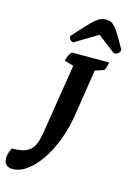

<svg xmlns="http://www.w3.org/2000/svg" viewBox="-281 -982 856 1249"><g transform="rotate(15 147.0 -357.5)"><path d="M-65 191Q-124 191 -124 130Q-124 116 -117.5 96.5Q-111 77 -103 63Q-46 63 -12 49.5Q22 36 40.5 3Q59 -30 68 -88L143 -560L82 -577Q85 -597 92 -612.5Q99 -628 112 -641H363Q359 -616 353 -600.5Q347 -585 339 -583L286 -566L236 -244Q221 -155 190.5 -76Q160 3 118.5 63Q77 123 30 157Q-17 191 -65 191ZM273 -906Q292 -906 306 -899.5Q320 -893 335 -875.5Q350 -858 369.5 -826Q389 -794 418 -742Q418 -727 406 -717Q394 -707 377 -707L256 -799L104 -707Q92 -707 83 -717Q74 -727 74 -742Q120 -794 150 -826Q180 -858 200.5 -875.5Q221 -893 237.5 -899.5Q254 -906 273 -906Z"/></g></svg>

Font: Petrona ExtraBold
Style: Italic
Weight: 800
Italic angle: -9°
Designer: Ringo R. Seeber
Foundry: Ringo R. Seeber
Version: Version 2.001; ttfautohint (v1.8.3)